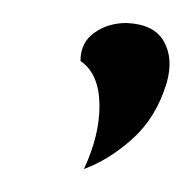

<svg xmlns="http://www.w3.org/2000/svg" viewBox="-20 -95 167 167"><path d="M50 -42Q50 -58 62 -66.5Q74 -75 90 -75Q114 -74 122.5 -59Q131 -44 125 -23Q116 7 95.5 25.5Q75 44 53 52Q67 22 66.5 -4.5Q66 -31 50 -42Z"/></svg>

Font: RIT Indira
Style: Bold
Weight: 700
Designer: Sudheer S
Version: 0.9